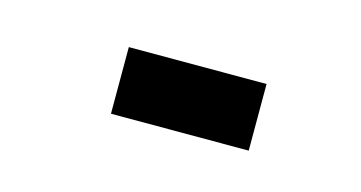

<svg xmlns="http://www.w3.org/2000/svg" viewBox="-28 -758 387 206"><g transform="rotate(15 165.0 -655.0)"><path d="M98.5 -617.5V-691.5H251.5V-617.5Z"/></g></svg>

Font: League Gothic Condensed
Style: Regular
Weight: 400
Width: 3
Designer: The League of Moveable Type
Version: Version 2.001